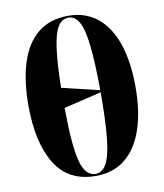

<svg xmlns="http://www.w3.org/2000/svg" viewBox="-86 -839 785 920"><g transform="rotate(-10 306.5 -379.5)"><path d="M307 10Q173 10 109.5 -94Q46 -198 46 -379Q46 -500 74 -587Q102 -674 160 -721.5Q218 -769 308 -769Q392 -769 450 -721.5Q508 -674 537.5 -586.5Q567 -499 567 -378Q567 -258 537.5 -171Q508 -84 450 -37Q392 10 307 10ZM398 -391Q397 -527 388 -608Q379 -689 359.5 -724.5Q340 -760 308 -760Q275 -760 255.5 -727.5Q236 -695 226.5 -623.5Q217 -552 215 -435ZM307 0Q340 0 360 -36.5Q380 -73 389 -156.5Q398 -240 398 -381L215 -337Q216 -157 236 -78.5Q256 0 307 0Z"/></g></svg>

Font: Noto Serif Display SemiCondensed ExtraBold
Style: Regular
Weight: 800
Width: 4
Designer: Monotype Design Team
Foundry: Monotype Imaging Inc.
Version: Version 2.009